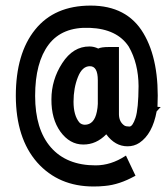

<svg xmlns="http://www.w3.org/2000/svg" viewBox="-20 -564 595 687"><path d="M440.7 -397.2Q399.2 -460.5 300.9 -464.4Q202.6 -468.4 154.2 -404.6Q105.7 -340.4 105.7 -220.8Q105.7 -101.3 162.1 -36.6Q218.4 27.7 322.1 27.7Q377 27.7 428.4 -5.9L430.8 -7.4L431.8 -4.9L463.9 62.7L464.9 64.7L462.9 65.7Q407.1 96.8 355.2 101.3Q336.5 103.3 314.7 103.3Q189.7 103.3 113.1 17.3Q37.1 -69.2 36.6 -220.8Q36.6 -372.5 105.7 -458Q174.9 -544 304.3 -544Q434.3 -544 493.1 -445.2Q551.4 -347.8 543.5 -181.8L549.9 -181.3L555.3 -180.8L551.4 -177.4L542 -167L540.5 -165.5Q525.7 -84.5 478.8 -52.9Q460 -40.5 436.3 -40.5Q391.8 -40.5 360.2 -83.5Q324.1 -46.4 277.7 -46.9Q229.7 -46.9 196.1 -92.9Q163.5 -138.3 164 -208.5Q164 -278.2 202.6 -337.9Q241.6 -398.2 300.4 -397.7Q316.2 -397.7 331.5 -390.3Q342.4 -395.8 370.1 -395.8H403.2H405.6V-393.3V-154.6Q406.1 -127.5 425.4 -114.6Q431.3 -111.2 443.2 -111.2Q454.5 -111.2 464.9 -142.3Q475.3 -174.4 475.8 -255.9Q475.3 -337 440.7 -397.2ZM263.8 -126Q271.2 -118.1 283.1 -117.6Q317.2 -117.6 326.6 -164.5Q329.5 -178.4 330 -192.2V-276.7Q330 -327.6 301.4 -327.1Q274.2 -327.1 258.9 -288.5Q243.1 -249 243.1 -200.1Q243.1 -151.2 263.8 -126Z"/></svg>

Font: RIT Uroob
Style: 

Weight: 700
Designer: Hussain K H
Foundry: RIT
Version: 2.1.1